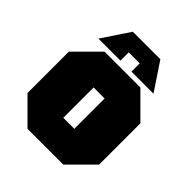

<svg xmlns="http://www.w3.org/2000/svg" viewBox="-203 -861 986 986"><g transform="rotate(45 290.0 -367.5)"><path d="M30 -130V-430L160 -560H420L550 -430V-130L420 0H160ZM250 -170H330V-390H250ZM250 -585H90L190 -735H390L490 -585H330V-645H250Z"/></g></svg>

Font: Tektur SemiCondensed Black
Style: Regular
Weight: 900
Width: 4
Designer: Adam Jagosz
Foundry: Adam Jagosz
Version: Version 1.005;gftools[0.9.30]